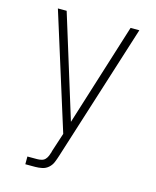

<svg xmlns="http://www.w3.org/2000/svg" viewBox="-111 -597 722 888"><g transform="rotate(15 250.0 -152.5)"><path d="M96 215V178H143Q153 178 163.5 175.5Q174 173 181 165.5Q188 158 192 148Q196 138 199 128Q199 128 199 127.5Q199 127 199 127Q199 127 199 126.5Q199 126 199 126L229 34L55 -520H97L249 -29L403 -520H445L237 137Q237 137 237 137Q237 137 237 137Q237 137 237 137Q237 137 237 137Q232 153 225.5 169Q219 185 206 196.5Q193 208 176.5 211.5Q160 215 143 215Z"/></g></svg>

Font: Zed Sans Extralight
Style: Regular
Weight: 200
Designer: Belleve Invis
Foundry: Belleve Invis
Version: Version 1.0.0; ttfautohint (v1.8.4)